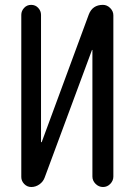

<svg xmlns="http://www.w3.org/2000/svg" viewBox="-20 -750 540 770"><path d="M105.5 0Q88.9 0 77.1 -12.2Q65.4 -24.4 65.4 -40V-690.4Q65.4 -706.1 76.7 -718.3Q87.9 -730.5 105 -730.5Q122.1 -730.5 133.3 -718.3Q144.5 -706.1 144.5 -690.4V-180.7Q144.5 -179.7 146 -179.7Q147.5 -179.7 147.5 -180.7L335.9 -691.4Q350.6 -730.5 392.6 -730.5Q409.2 -730.5 421.9 -717.8Q434.6 -705.1 434.6 -688.5V-42Q434.6 -25.4 422.4 -12.7Q410.2 0 393.1 0Q376 0 363.3 -12.7Q350.6 -25.4 350.6 -42V-548.8Q350.6 -549.8 349.6 -549.8Q348.6 -549.8 348.6 -548.8L159.2 -38.1Q153.3 -21.5 138.2 -10.7Q123 0 105.5 0Z"/></svg>

Font: Rounded Mgen+ 2m regular
Style: Regular
Weight: 400
Designer: [Source Han Sans]
Ryoko NISHIZUKA  (kana & ideographs); Paul D. Hunt (Latin, Greek & Cyrillic); Wenlong ZHANG  (bopomofo
Version: Version 1.059.20150602